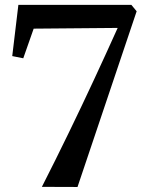

<svg xmlns="http://www.w3.org/2000/svg" viewBox="-20 -763 597 784"><path d="M296.5 0.5 151 0Q208 -112 261.2 -221.8Q314.5 -331.5 364.2 -438.5Q414 -545.5 460.5 -649L117.5 -646L75 -525L30 -534L55 -743H516.5L538 -717Z"/></svg>

Font: Merriweather 96pt SemiBold
Style: Regular
Weight: 600
Version: Version 2.100